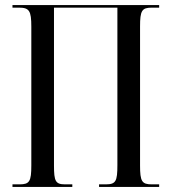

<svg xmlns="http://www.w3.org/2000/svg" viewBox="-20 -734 673 754"><path d="M29 0H264V-10H236C198 -10 192 -22 192 -84V-704H441V-86C441 -22 435 -10 395 -10H369V0H605V-10H576C537 -10 530 -22 530 -84V-630C530 -692 537 -704 576 -704H605V-714H29V-704H54C95 -704 103 -692 103 -629V-84C103 -22 96 -10 57 -10H29Z"/></svg>

Font: Noto Serif Display ExtraCondensed
Style: Regular
Weight: 400
Width: 2
Designer: Monotype Design Team
Foundry: Monotype Imaging Inc.
Version: Version 2.009